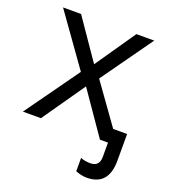

<svg xmlns="http://www.w3.org/2000/svg" viewBox="-134 -631 808 920"><g transform="rotate(20 270.0 -171.0)"><path d="M525 -70V66Q525 193 414 193Q387 193 357 181V113Q378 122 407 122Q453 122 453 73V0H412L262 -217L111 0H19L215 -274L29 -535H121L262 -330L403 -535H494L308 -274L454 -70Z"/></g></svg>

Font: OpenSansMMV
Style: Regular
Weight: 400
Designer: Steve Matteson
Foundry: Ascender Corporation
Version: Version 4.000